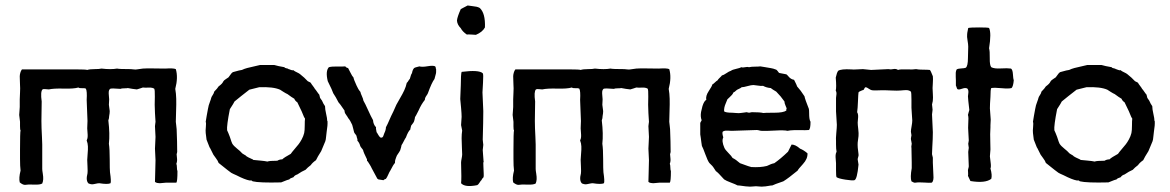

<svg xmlns="http://www.w3.org/2000/svg" viewBox="-20 -677 4265 700"><path d="M236 -424H258Q293 -424 298 -422Q307 -425 324.5 -425Q342 -425 350 -427Q384 -423 407 -427Q413 -425 457 -425Q459 -425 467 -424Q475 -423 479 -424Q480 -424 501 -427Q512 -428 541 -427.5Q570 -427 582 -427Q613 -429 621 -425Q630 -395 619 -353Q622 -336 622.5 -317Q623 -298 622 -271.5Q621 -245 621 -233Q621 -229 622.5 -220Q624 -211 624 -206Q625 -191 625.5 -161.5Q626 -132 626 -123Q626 -121 625 -118.5Q624 -116 624 -115Q624 -111 625 -103.5Q626 -96 625.5 -90.5Q625 -85 623 -80Q625 -75 625 -66.5Q625 -58 627 -53Q627 -16 623 -11H585Q582 -11 574 -10Q566 -9 562.5 -9Q559 -9 553.5 -10Q548 -11 545 -14Q545 -25 546 -52.5Q547 -80 547 -93Q547 -100 546 -114Q545 -128 545 -135Q545 -142 546 -156Q547 -170 547 -178Q547 -184 546 -197Q545 -210 545 -217Q545 -220 546 -225.5Q547 -231 547 -233Q547 -238 546 -248.5Q545 -259 545 -265Q545 -270 544.5 -280Q544 -290 544 -295Q544 -298 544.5 -324.5Q545 -351 542 -354Q537 -357 530 -357.5Q523 -358 516.5 -357.5Q510 -357 501 -358Q498 -357 490.5 -354.5Q483 -352 479 -351Q475 -351 463 -353L446 -356Q443 -355 433 -355Q423 -355 419 -353Q386 -356 381 -353Q377 -349 376.5 -343Q376 -337 377 -327.5Q378 -318 378 -315Q378 -311 377.5 -304.5Q377 -298 377 -295Q377 -291 378.5 -283.5Q380 -276 380 -272Q380 -264 378 -254Q378 -246 375 -238Q381 -188 377 -153Q380 -133 380 -96Q380 -59 381 -49Q386 -16 383 -9Q373 -4 342 -9Q337 -9 328.5 -7Q320 -5 315.5 -5Q311 -5 303 -8Q292 -18 299 -45Q300 -50 299 -70Q298 -90 298 -94Q298 -101 299.5 -116.5Q301 -132 300.5 -143.5Q300 -155 296 -165Q299 -171 299.5 -177.5Q300 -184 299 -194.5Q298 -205 298 -209Q298 -214 298.5 -223Q299 -232 299 -236Q299 -247 297.5 -274Q296 -301 296 -313Q298 -345 293 -354Q289 -356 279 -355.5Q269 -355 266 -358Q249 -353 212.5 -354Q176 -355 158 -351Q154 -351 146 -352Q138 -353 135 -351Q127 -343 132 -307Q132 -297 131.5 -272.5Q131 -248 131 -236Q131 -224 131.5 -209.5Q132 -195 133 -177.5Q134 -160 134 -150V-61Q134 -56 136 -44Q138 -32 137.5 -23.5Q137 -15 134 -8Q126 -3 104 -4Q82 -5 71 -3Q63 -3 52 -12Q48 -28 55 -55Q53 -70 53 -98Q53 -126 53 -132Q53 -194 55 -202Q53 -203 53 -217Q53 -231 53 -233Q53 -234 50 -258Q50 -262 51 -272Q52 -282 52 -287V-315Q52 -321 53 -339Q54 -357 53 -367Q53 -371 52.5 -382Q52 -393 52 -398.5Q52 -404 54 -411.5Q56 -419 60 -424Z M928 -440H980Q993 -436 1017 -432Q1018 -429 1024.5 -428Q1031 -427 1032 -425Q1034 -425 1039.5 -422.5Q1045 -420 1050 -421Q1052 -418 1069 -410Q1073 -408 1079.5 -402Q1086 -396 1089 -394Q1091 -392 1095 -388Q1099 -384 1102 -381Q1103 -380 1107 -378.5Q1111 -377 1113 -375Q1115 -371 1120.5 -364Q1126 -357 1128 -353Q1131 -350 1136 -342.5Q1141 -335 1144 -332L1147 -320Q1148 -318 1150.5 -315Q1153 -312 1154 -310Q1159 -298 1165 -290Q1165 -279 1169 -262Q1173 -245 1173 -236Q1174 -237 1174 -235Q1175 -221 1171 -197Q1170 -192 1169 -179.5Q1168 -167 1166 -162L1151 -126Q1137 -104 1132 -93Q1119 -84 1113 -75Q1101 -66 1094 -58Q1080 -52 1064 -41Q1054 -38 1050 -31Q1037 -27 1035 -23Q1032 -23 1005 -12Q925 -10 901 -16L897 -19H890Q873 -22 842 -38Q828 -44 823 -47Q818 -50 777 -83Q775 -90 767 -100.5Q759 -111 758 -113L747 -135Q747 -136 746 -137Q745 -138 744 -140L733 -168L730 -192Q729 -200 730.5 -214Q732 -228 730 -233Q731 -238 733.5 -254.5Q736 -271 738 -279Q739 -286 741 -293Q743 -300 746 -307.5Q749 -315 750 -320Q751 -324 755.5 -330.5Q760 -337 761 -343Q773 -355 777 -362Q791 -372 794 -380Q796 -384 804 -389Q812 -394 813 -395Q815 -397 820 -404.5Q825 -412 829 -414Q857 -422 862 -422Q870 -426 881 -429Q892 -432 906.5 -435Q921 -438 928 -440ZM925 -359 889 -350Q878 -342 859 -326.5Q840 -311 835 -307Q833 -302 818 -279Q806 -218 808 -202Q812 -194 818 -178Q825 -156 827 -153Q832 -145 844.5 -135Q857 -125 860 -121Q863 -117 870 -113.5Q877 -110 879 -107Q883 -104 901 -96Q903 -96 903 -94Q912 -93 929 -91.5Q946 -90 955 -88Q962 -91 991 -91Q999 -96 1009 -96Q1016 -103 1040 -116Q1044 -122 1053.5 -133Q1063 -144 1068.5 -151Q1074 -158 1080 -169Q1086 -180 1089 -192Q1091 -201 1091 -219Q1091 -237 1092 -244Q1092 -246 1091 -246L1090 -248Q1090 -249 1089 -249Q1083 -266 1064 -304Q1056 -309 1053 -317Q1044 -322 1028 -334Q1023 -336 1013.5 -342Q1004 -348 1001 -350Q976 -361 925 -359Z M1378 -20 1359 -23Q1359 -25 1356 -25L1335 -64Q1333 -69 1328 -77Q1323 -85 1321 -88L1318 -91V-96Q1305 -122 1304 -129Q1303 -132 1298.5 -137Q1294 -142 1293 -146Q1290 -157 1283 -164Q1284 -168 1282 -173Q1280 -178 1280 -181Q1279 -184 1275.5 -188Q1272 -192 1271 -195Q1270 -200 1267.5 -209Q1265 -218 1264 -222Q1257 -238 1249 -247Q1248 -250 1244.5 -254.5Q1241 -259 1238.5 -263.5Q1236 -268 1236 -274Q1217 -302 1214 -304Q1204 -324 1195 -337Q1192 -347 1175 -381Q1166 -418 1179 -432Q1190 -435 1209 -434.5Q1228 -434 1239 -435Q1242 -430 1249 -429Q1250 -428 1257 -413.5Q1264 -399 1269 -394Q1269 -389 1280 -365Q1286 -351 1294 -342Q1295 -336 1299.5 -326.5Q1304 -317 1305 -310Q1311 -300 1322 -275.5Q1333 -251 1340 -239Q1341 -223 1351 -213Q1350 -209 1351.5 -203.5Q1353 -198 1353 -195Q1355 -193 1357.5 -188Q1360 -183 1362.5 -180Q1365 -177 1368 -175Q1373 -175 1375 -177Q1377 -179 1378.5 -184Q1380 -189 1381 -191Q1387 -203 1387 -213Q1390 -217 1406 -254Q1413 -267 1425 -295Q1429 -303 1438.5 -319Q1448 -335 1454 -348Q1460 -361 1463 -375Q1466 -377 1469 -382.5Q1472 -388 1474 -389Q1479 -408 1482 -410Q1484 -423 1490 -429Q1493 -431 1499.5 -432.5Q1506 -434 1509 -435Q1519 -432 1539 -435.5Q1559 -439 1567 -435Q1567 -433 1568 -432Q1569 -431 1569 -430Q1568 -429 1569 -427.5Q1570 -426 1570 -425V-414Q1570 -410 1567.5 -402Q1565 -394 1564 -389Q1554 -376 1540 -337Q1539 -334 1534 -327Q1529 -320 1529 -313Q1516 -297 1506 -274Q1495 -252 1493 -250Q1493 -249 1492 -243.5Q1491 -238 1490 -236Q1489 -231 1479 -219Q1479 -218 1477.5 -213Q1476 -208 1476 -205Q1468 -198 1460 -176Q1457 -172 1452 -162Q1447 -152 1444 -148Q1443 -141 1439 -129Q1438 -126 1427 -110Q1426 -107 1424 -102.5Q1422 -98 1421 -93.5Q1420 -89 1420 -83Q1414 -77 1403 -55Q1400 -51 1395.5 -40.5Q1391 -30 1387 -25Q1380 -23 1378 -20Z M1748 -577Q1739 -560 1715 -550Q1712 -550 1699 -551Q1686 -552 1682 -551Q1666 -562 1660 -574Q1647 -587 1646 -602Q1647 -615 1660 -644Q1664 -646 1685 -657Q1690 -656 1700 -655Q1710 -654 1717 -652.5Q1724 -651 1729 -648Q1750 -629 1748 -577ZM1665 -201 1661 -221Q1661 -226 1662 -236Q1663 -246 1663 -251Q1663 -262 1661 -284Q1661 -289 1659.5 -300Q1658 -311 1658 -316Q1658 -325 1659 -341.5Q1660 -358 1660 -366Q1660 -406 1663 -415Q1726 -423 1740 -410Q1743 -407 1741 -375.5Q1739 -344 1739 -340Q1739 -329 1740.5 -306.5Q1742 -284 1742 -272Q1742 -236 1740 -168Q1740 -164 1741 -158Q1742 -152 1742 -149Q1742 -145 1741 -139Q1740 -133 1740 -130Q1740 -123 1741.5 -109Q1743 -95 1743 -89Q1744 -87 1743 -86Q1742 -85 1742 -84Q1742 -82 1742.5 -68Q1743 -54 1743.5 -45Q1744 -36 1743 -31Q1736 -24 1736 -21Q1733 -19 1728.5 -11.5Q1724 -4 1720 -2Q1675 7 1661 -9Q1663 -24 1661 -84Q1661 -89 1663 -99Q1665 -109 1665 -114Q1665 -123 1664 -140.5Q1663 -158 1663 -173Q1663 -188 1665 -201Z M2035 -424H2057Q2092 -424 2097 -422Q2106 -425 2123.5 -425Q2141 -425 2149 -427Q2183 -423 2206 -427Q2212 -425 2256 -425Q2258 -425 2266 -424Q2274 -423 2278 -424Q2279 -424 2300 -427Q2311 -428 2340 -427.5Q2369 -427 2381 -427Q2412 -429 2420 -425Q2429 -395 2418 -353Q2421 -336 2421.5 -317Q2422 -298 2421 -271.5Q2420 -245 2420 -233Q2420 -229 2421.5 -220Q2423 -211 2423 -206Q2424 -191 2424.5 -161.5Q2425 -132 2425 -123Q2425 -121 2424 -118.5Q2423 -116 2423 -115Q2423 -111 2424 -103.5Q2425 -96 2424.5 -90.5Q2424 -85 2422 -80Q2424 -75 2424 -66.5Q2424 -58 2426 -53Q2426 -16 2422 -11H2384Q2381 -11 2373 -10Q2365 -9 2361.5 -9Q2358 -9 2352.5 -10Q2347 -11 2344 -14Q2344 -25 2345 -52.5Q2346 -80 2346 -93Q2346 -100 2345 -114Q2344 -128 2344 -135Q2344 -142 2345 -156Q2346 -170 2346 -178Q2346 -184 2345 -197Q2344 -210 2344 -217Q2344 -220 2345 -225.5Q2346 -231 2346 -233Q2346 -238 2345 -248.5Q2344 -259 2344 -265Q2344 -270 2343.5 -280Q2343 -290 2343 -295Q2343 -298 2343.5 -324.5Q2344 -351 2341 -354Q2336 -357 2329 -357.5Q2322 -358 2315.5 -357.5Q2309 -357 2300 -358Q2297 -357 2289.5 -354.5Q2282 -352 2278 -351Q2274 -351 2262 -353L2245 -356Q2242 -355 2232 -355Q2222 -355 2218 -353Q2185 -356 2180 -353Q2176 -349 2175.5 -343Q2175 -337 2176 -327.5Q2177 -318 2177 -315Q2177 -311 2176.5 -304.5Q2176 -298 2176 -295Q2176 -291 2177.5 -283.5Q2179 -276 2179 -272Q2179 -264 2177 -254Q2177 -246 2174 -238Q2180 -188 2176 -153Q2179 -133 2179 -96Q2179 -59 2180 -49Q2185 -16 2182 -9Q2172 -4 2141 -9Q2136 -9 2127.5 -7Q2119 -5 2114.5 -5Q2110 -5 2102 -8Q2091 -18 2098 -45Q2099 -50 2098 -70Q2097 -90 2097 -94Q2097 -101 2098.5 -116.5Q2100 -132 2099.5 -143.5Q2099 -155 2095 -165Q2098 -171 2098.5 -177.5Q2099 -184 2098 -194.5Q2097 -205 2097 -209Q2097 -214 2097.5 -223Q2098 -232 2098 -236Q2098 -247 2096.5 -274Q2095 -301 2095 -313Q2097 -345 2092 -354Q2088 -356 2078 -355.5Q2068 -355 2065 -358Q2048 -353 2011.5 -354Q1975 -355 1957 -351Q1953 -351 1945 -352Q1937 -353 1934 -351Q1926 -343 1931 -307Q1931 -297 1930.5 -272.5Q1930 -248 1930 -236Q1930 -224 1930.5 -209.5Q1931 -195 1932 -177.5Q1933 -160 1933 -150V-61Q1933 -56 1935 -44Q1937 -32 1936.5 -23.5Q1936 -15 1933 -8Q1925 -3 1903 -4Q1881 -5 1870 -3Q1862 -3 1851 -12Q1847 -28 1854 -55Q1852 -70 1852 -98Q1852 -126 1852 -132Q1852 -194 1854 -202Q1852 -203 1852 -217Q1852 -231 1852 -233Q1852 -234 1849 -258Q1849 -262 1850 -272Q1851 -282 1851 -287V-315Q1851 -321 1852 -339Q1853 -357 1852 -367Q1852 -371 1851.5 -382Q1851 -393 1851 -398.5Q1851 -404 1853 -411.5Q1855 -419 1859 -424Z M2536 -269 2541 -290Q2547 -309 2555 -313Q2552 -327 2564 -345Q2576 -363 2577 -369Q2581 -371 2586.5 -376.5Q2592 -382 2596 -384Q2598 -388 2604 -393.5Q2610 -399 2612 -402Q2618 -403 2628 -410Q2638 -417 2645 -419Q2650 -423 2664 -426Q2678 -429 2683 -432Q2688 -430 2696.5 -432Q2705 -434 2711 -432Q2719 -434 2732 -434Q2745 -434 2752 -435Q2759 -434 2770.5 -432Q2782 -430 2791 -428.5Q2800 -427 2807 -424Q2812 -423 2815.5 -417.5Q2819 -412 2821 -411Q2824 -410 2847 -406Q2850 -404 2854.5 -398.5Q2859 -393 2864 -390Q2869 -387 2875 -386Q2877 -382 2881 -374Q2885 -366 2886 -362Q2899 -348 2913 -326Q2915 -315 2929 -280Q2930 -275 2930 -264.5Q2930 -254 2931 -246Q2932 -238 2935 -233Q2935 -207 2929 -203Q2915 -202 2902.5 -202.5Q2890 -203 2875 -202.5Q2860 -202 2851 -200Q2840 -203 2805 -201Q2770 -199 2757 -200Q2753 -200 2748 -201.5Q2743 -203 2739 -203Q2724 -202 2693.5 -201.5Q2663 -201 2648 -200Q2644 -200 2637 -200.5Q2630 -201 2624.5 -200.5Q2619 -200 2615 -197Q2612 -192 2617 -176Q2610 -163 2621 -138Q2624 -131 2635.5 -119.5Q2647 -108 2651 -101Q2662 -96 2678 -82Q2716 -68 2719 -68Q2752 -66 2776 -72Q2792 -80 2803 -82Q2826 -98 2853 -124L2866 -150Q2880 -150 2897 -135Q2910 -130 2924 -118Q2925 -98 2907.5 -79Q2890 -60 2888 -55Q2854 -27 2836 -16Q2801 -4 2796 -1Q2791 -1 2780.5 1Q2770 3 2763 3Q2759 4 2749.5 3Q2740 2 2736 2Q2732 2 2722.5 3Q2713 4 2708 3Q2701 3 2688 1Q2675 -1 2669 -1Q2662 -5 2644.5 -11.5Q2627 -18 2620 -23Q2596 -50 2590 -53Q2579 -71 2574 -75L2566 -83Q2560 -91 2551.5 -114.5Q2543 -138 2539 -145Q2538 -150 2537 -158.5Q2536 -167 2535 -174Q2534 -181 2533 -187V-224Q2532 -229 2535 -233Q2538 -237 2538 -239Q2533 -252 2536 -269ZM2848 -282Q2847 -285 2843.5 -293Q2840 -301 2840 -307Q2827 -326 2810 -343Q2796 -351 2790 -356Q2775 -357 2762 -364Q2755 -363 2743 -365Q2731 -367 2727 -367Q2719 -367 2705 -363Q2691 -359 2684 -359Q2681 -356 2674 -353Q2667 -350 2665 -348Q2658 -341 2654 -340Q2652 -335 2648.5 -331Q2645 -327 2640 -322.5Q2635 -318 2632 -315Q2632 -314 2625.5 -299Q2619 -284 2620 -271Q2626 -266 2650 -266Q2653 -266 2663.5 -265Q2674 -264 2680 -265Q2684 -265 2692 -266.5Q2700 -268 2702 -268Q2703 -268 2706 -267Q2709 -266 2711 -266Q2713 -266 2716 -267Q2719 -268 2721 -268Q2751 -268 2763 -265Q2766 -266 2803 -266Q2836 -266 2847 -274Q2846 -277 2847 -278.5Q2848 -280 2848 -282Z M3107 -96 3110 -77Q3105 -23 3095 -20Q3088 -18 3062.5 -22Q3037 -26 3030 -31Q3028 -34 3028 -56.5Q3028 -79 3028 -82Q3028 -86 3027 -95.5Q3026 -105 3026.5 -111.5Q3027 -118 3030 -124Q3028 -133 3028 -150V-161Q3027 -171 3029 -192Q3031 -213 3031 -222Q3031 -230 3029.5 -246.5Q3028 -263 3028 -271Q3028 -276 3028 -286Q3028 -296 3028 -304Q3028 -312 3028 -320Q3028 -323 3029 -329Q3030 -335 3029.5 -339Q3029 -343 3027 -347Q3030 -358 3027 -394Q3031 -413 3036 -419Q3047 -426 3083 -424Q3091 -423 3105 -424Q3119 -425 3126 -425Q3131 -425 3141 -423.5Q3151 -422 3156 -422Q3166 -422 3187 -423.5Q3208 -425 3219 -425Q3220 -425 3223 -424.5Q3226 -424 3228 -424Q3230 -424 3235.5 -425Q3241 -426 3245.5 -425.5Q3250 -425 3254 -422Q3262 -425 3285.5 -424Q3309 -423 3320 -425Q3328 -423 3345 -423Q3362 -423 3370 -422Q3373 -420 3381 -399Q3382 -390 3381 -375Q3380 -360 3380 -356Q3380 -349 3381 -334.5Q3382 -320 3381 -312Q3381 -308 3379.5 -303Q3378 -298 3378 -296Q3378 -293 3379 -287Q3380 -281 3380 -277Q3380 -274 3379 -268Q3378 -262 3378 -260Q3378 -249 3379.5 -227.5Q3381 -206 3381 -195Q3381 -183 3380.5 -170Q3380 -157 3379 -141Q3378 -125 3378 -116Q3378 -113 3379.5 -108.5Q3381 -104 3381 -102Q3380 -97 3383 -39Q3385 -17 3377 -11Q3370 -10 3349 -11.5Q3328 -13 3318 -11Q3313 -10 3308.5 -13Q3304 -16 3303 -16Q3298 -30 3304 -64V-85Q3304 -93 3303.5 -111Q3303 -129 3303 -138Q3302 -141 3303 -146Q3304 -151 3304 -153Q3304 -156 3302.5 -162Q3301 -168 3301 -172Q3301 -174 3302 -178Q3303 -182 3303 -184Q3301 -194 3301 -197Q3301 -203 3303.5 -216.5Q3306 -230 3306 -238Q3306 -245 3304.5 -260.5Q3303 -276 3303 -284Q3303 -288 3303 -313.5Q3303 -339 3301 -343Q3296 -347 3290 -348Q3284 -349 3274.5 -348Q3265 -347 3262 -347Q3252 -346 3232 -347Q3212 -348 3205 -348H3197Q3193 -348 3178.5 -347.5Q3164 -347 3159 -348Q3154 -349 3147.5 -353.5Q3141 -358 3137 -359Q3133 -359 3131 -353.5Q3129 -348 3124 -348Q3111 -343 3110 -340Q3109 -334 3108 -307.5Q3107 -281 3105 -268Q3108 -263 3108.5 -257Q3109 -251 3108 -242.5Q3107 -234 3107 -230Q3107 -223 3109 -206.5Q3111 -190 3110 -181Q3110 -177 3108.5 -169Q3107 -161 3107 -157Q3106 -141 3110 -115Q3111 -111 3109 -105Q3107 -99 3107 -96Z M3591 -220V-213Q3590 -201 3590 -187.5Q3590 -174 3590.5 -157.5Q3591 -141 3591 -132Q3591 -128 3590 -119.5Q3589 -111 3589 -107Q3589 -104 3591.5 -86Q3594 -68 3591 -63Q3598 -38 3594 -25Q3572 -8 3518 -17Q3516 -20 3513 -27.5Q3510 -35 3509 -36Q3510 -39 3509.5 -46.5Q3509 -54 3509 -57Q3509 -59 3510.5 -63.5Q3512 -68 3512 -71Q3512 -79 3510 -123Q3510 -126 3511 -131Q3512 -136 3512 -138Q3512 -140 3511 -145Q3510 -150 3510 -153Q3510 -154 3511 -158.5Q3512 -163 3512 -165Q3512 -173 3510.5 -193Q3509 -213 3510 -224Q3512 -250 3509 -258Q3510 -261 3511.5 -267.5Q3513 -274 3514 -276Q3509 -318 3509 -326Q3509 -328 3510 -334.5Q3511 -341 3510.5 -345.5Q3510 -350 3507 -354Q3500 -358 3489 -354Q3478 -350 3474 -351Q3471 -351 3469.5 -353.5Q3468 -356 3467 -360Q3466 -364 3465 -365V-384Q3465 -388 3464.5 -396.5Q3464 -405 3464.5 -412Q3465 -419 3468 -424Q3473 -427 3484.5 -427.5Q3496 -428 3501 -430Q3509 -436 3509 -466Q3509 -473 3509.5 -486.5Q3510 -500 3510 -507Q3510 -515 3507.5 -529.5Q3505 -544 3506 -551Q3506 -556 3508 -565Q3510 -574 3510 -575Q3518 -577 3550 -577Q3581 -577 3586 -575Q3595 -557 3586 -501Q3589 -491 3588.5 -465Q3588 -439 3594 -432Q3605 -426 3629 -427.5Q3653 -429 3666 -427Q3672 -423 3673 -406Q3674 -389 3676 -384Q3674 -362 3668 -356Q3657 -353 3631.5 -355.5Q3606 -358 3594 -356Q3591 -351 3591 -324Q3589 -296 3589 -282Q3592 -243 3592 -241Q3592 -238 3591.5 -231Q3591 -224 3591 -220Z M3944 -440H3996Q4009 -436 4033 -432Q4034 -429 4040.5 -428Q4047 -427 4048 -425Q4050 -425 4055.5 -422.5Q4061 -420 4066 -421Q4068 -418 4085 -410Q4089 -408 4095.5 -402Q4102 -396 4105 -394Q4107 -392 4111 -388Q4115 -384 4118 -381Q4119 -380 4123 -378.5Q4127 -377 4129 -375Q4131 -371 4136.5 -364Q4142 -357 4144 -353Q4147 -350 4152 -342.5Q4157 -335 4160 -332L4163 -320Q4164 -318 4166.5 -315Q4169 -312 4170 -310Q4175 -298 4181 -290Q4181 -279 4185 -262Q4189 -245 4189 -236Q4190 -237 4190 -235Q4191 -221 4187 -197Q4186 -192 4185 -179.5Q4184 -167 4182 -162L4167 -126Q4153 -104 4148 -93Q4135 -84 4129 -75Q4117 -66 4110 -58Q4096 -52 4080 -41Q4070 -38 4066 -31Q4053 -27 4051 -23Q4048 -23 4021 -12Q3941 -10 3917 -16L3913 -19H3906Q3889 -22 3858 -38Q3844 -44 3839 -47Q3834 -50 3793 -83Q3791 -90 3783 -100.5Q3775 -111 3774 -113L3763 -135Q3763 -136 3762 -137Q3761 -138 3760 -140L3749 -168L3746 -192Q3745 -200 3746.5 -214Q3748 -228 3746 -233Q3747 -238 3749.5 -254.5Q3752 -271 3754 -279Q3755 -286 3757 -293Q3759 -300 3762 -307.5Q3765 -315 3766 -320Q3767 -324 3771.5 -330.5Q3776 -337 3777 -343Q3789 -355 3793 -362Q3807 -372 3810 -380Q3812 -384 3820 -389Q3828 -394 3829 -395Q3831 -397 3836 -404.5Q3841 -412 3845 -414Q3873 -422 3878 -422Q3886 -426 3897 -429Q3908 -432 3922.5 -435Q3937 -438 3944 -440ZM3941 -359 3905 -350Q3894 -342 3875 -326.5Q3856 -311 3851 -307Q3849 -302 3834 -279Q3822 -218 3824 -202Q3828 -194 3834 -178Q3841 -156 3843 -153Q3848 -145 3860.5 -135Q3873 -125 3876 -121Q3879 -117 3886 -113.5Q3893 -110 3895 -107Q3899 -104 3917 -96Q3919 -96 3919 -94Q3928 -93 3945 -91.5Q3962 -90 3971 -88Q3978 -91 4007 -91Q4015 -96 4025 -96Q4032 -103 4056 -116Q4060 -122 4069.5 -133Q4079 -144 4084.5 -151Q4090 -158 4096 -169Q4102 -180 4105 -192Q4107 -201 4107 -219Q4107 -237 4108 -244Q4108 -246 4107 -246L4106 -248Q4106 -249 4105 -249Q4099 -266 4080 -304Q4072 -309 4069 -317Q4060 -322 4044 -334Q4039 -336 4029.5 -342Q4020 -348 4017 -350Q3992 -361 3941 -359Z"/></svg>

Font: FuturaRenner
Style: Regular
Weight: 400
Designer: Bastien Sozeau
Foundry: NBR — Bastien Sozeau
Version: Version 2.001;PS 002.001;hotconv 1.0.88;makeotf.lib2.5.64775